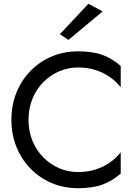

<svg xmlns="http://www.w3.org/2000/svg" viewBox="-20 -980 725 1010"><path d="M340 -770 295 -800 445 -960 520 -920ZM130 -350Q130 -289 151 -238.5Q172 -188 208.5 -151.5Q245 -115 291.5 -95Q338 -75 390 -75Q440 -75 481.5 -88Q523 -101 557 -124.5Q591 -148 615 -179V-67Q571 -28 519 -9Q467 10 390 10Q317 10 253.5 -16.5Q190 -43 142 -91.5Q94 -140 67 -206Q40 -272 40 -350Q40 -428 67 -494Q94 -560 142 -608.5Q190 -657 253.5 -683.5Q317 -710 390 -710Q467 -710 519 -691Q571 -672 615 -633V-521Q591 -552 557 -575.5Q523 -599 481.5 -612Q440 -625 390 -625Q338 -625 291.5 -605Q245 -585 208.5 -548.5Q172 -512 151 -461.5Q130 -411 130 -350Z"/></svg>

Font: Venryn Sans
Style: Regular
Weight: 400
Designer: Owen Earl, indestructible type* (font) & Cristiano Sobral (main changes)
Version: Version 3.600; ttfautohint (v1.8.3)